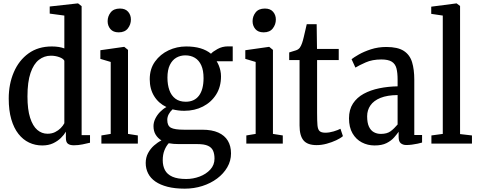

<svg xmlns="http://www.w3.org/2000/svg" viewBox="-20 -839 2794 1122"><path d="M226.5 11Q185.5 11 150 -5.8Q114.5 -22.5 87.8 -56.5Q61 -90.5 46 -142Q31 -193.5 31 -263Q31 -348 60.8 -417.2Q90.5 -486.5 146.8 -527Q203 -567.5 283 -567.5Q304.5 -567.5 323.5 -564.5Q342.5 -561.5 356 -556V-748L270.5 -759.5V-801L433 -819H436.5L457 -803V-49.5H506V-5Q488 -0.5 462.2 4.8Q436.5 10 411 10Q389.5 10 377.2 1.2Q365 -7.5 365 -33V-69.5Q354.5 -51 335.5 -32.5Q316.5 -14 289.8 -1.5Q263 11 226.5 11ZM257.5 -57.5Q282.5 -57.5 301.8 -67Q321 -76.5 334.8 -90.5Q348.5 -104.5 356 -119V-484Q350 -496.5 326.8 -505Q303.5 -513.5 277.5 -513.5Q238.5 -513.5 207.5 -489.5Q176.5 -465.5 158.5 -413Q140.5 -360.5 140.5 -275.5Q140.5 -199 156 -150.8Q171.5 -102.5 197.8 -80Q224 -57.5 257.5 -57.5Z M572.5 0V-47.5L627 -56.5V-477L566.5 -495V-545.5L704 -565H706.5L728 -547.5V-56.5L785.5 -47.5V0ZM673 -650Q641.5 -650 625.2 -669.2Q609 -688.5 609 -715Q609 -744 626.8 -766.5Q644.5 -789 680.5 -789H681.5Q712.5 -789 728.8 -770.2Q745 -751.5 745 -725Q745 -696 727.2 -673Q709.5 -650 674 -650Z M1059.5 263.5Q1002 263.5 959.2 252.5Q916.5 241.5 888 221.8Q859.5 202 845.5 174.2Q831.5 146.5 831.5 113.5Q831.5 81.5 845.2 55.8Q859 30 880.2 11.2Q901.5 -7.5 923.5 -18.5Q902.5 -31 889.8 -51.8Q877 -72.5 877 -102Q877 -124 887.5 -145.5Q898 -167 915.2 -184.8Q932.5 -202.5 952.5 -213.5Q906.5 -235.5 880.8 -277.2Q855 -319 855 -376Q855 -436.5 885.8 -479.2Q916.5 -522 965 -544.8Q1013.5 -567.5 1068 -567.5Q1115.5 -567.5 1151.5 -556.8Q1187.5 -546 1213 -525Q1223 -537 1251 -552.5Q1279 -568 1312 -568H1340V-481H1246Q1253 -470 1258.8 -456Q1264.5 -442 1268 -426Q1271.5 -410 1271.5 -393Q1271.5 -331.5 1243 -286.5Q1214.5 -241.5 1166 -216.5Q1117.5 -191.5 1056.5 -191.5Q1037.5 -191.5 1021 -193.8Q1004.5 -196 988.5 -200Q974.5 -187.5 966 -171.5Q957.5 -155.5 957.5 -138Q957.5 -104 979 -92.5Q1000.5 -81 1055.5 -81H1162Q1218.5 -81 1255.8 -64.2Q1293 -47.5 1311.5 -16.5Q1330 14.5 1330 57.5Q1330 101 1308.2 138.5Q1286.5 176 1248.8 204.2Q1211 232.5 1162.2 248Q1113.5 263.5 1059.5 263.5ZM1068 207Q1108.5 207 1146.5 192.8Q1184.5 178.5 1209 151.8Q1233.5 125 1233.5 88Q1233.5 60.5 1225 41.5Q1216.5 22.5 1195 12.8Q1173.5 3 1133 3H1025.5Q1009.5 3 994.2 1.8Q979 0.5 966 -2Q950.5 15 940.8 39.8Q931 64.5 931 97.5Q931 130.5 944 155.2Q957 180 987.2 193.5Q1017.5 207 1068 207ZM1065.5 -244.5Q1116 -244.5 1142.8 -280.2Q1169.5 -316 1169.5 -382.5Q1169.5 -428 1156.2 -457.2Q1143 -486.5 1119 -501Q1095 -515.5 1063 -515.5Q1034 -515.5 1010.2 -501.8Q986.5 -488 972.5 -459.2Q958.5 -430.5 958.5 -385Q958.5 -344 969.8 -312.2Q981 -280.5 1004.8 -262.5Q1028.5 -244.5 1065.5 -244.5Z M1419.5 0V-47.5L1474 -56.5V-477L1413.5 -495V-545.5L1551 -565H1553.5L1575 -547.5V-56.5L1632.5 -47.5V0ZM1520 -650Q1488.5 -650 1472.2 -669.2Q1456 -688.5 1456 -715Q1456 -744 1473.8 -766.5Q1491.5 -789 1527.5 -789H1528.5Q1559.5 -789 1575.8 -770.2Q1592 -751.5 1592 -725Q1592 -696 1574.2 -673Q1556.5 -650 1521 -650Z M1830.5 9Q1776.5 9 1753.5 -18.8Q1730.5 -46.5 1730.5 -105.5V-488H1670V-532.5Q1679.5 -536 1690 -538.8Q1700.5 -541.5 1709.5 -544.8Q1718.5 -548 1723 -551.5Q1728.5 -555.5 1732.2 -560.5Q1736 -565.5 1739.2 -572.5Q1742.5 -579.5 1745.5 -588Q1750 -600.5 1755 -622Q1760 -643.5 1765 -664.8Q1770 -686 1772.5 -697.5H1830.5L1832.5 -553H1959.5V-488H1833V-178.5Q1833 -131.5 1835.2 -106.8Q1837.5 -82 1847.8 -72.8Q1858 -63.5 1881.5 -63.5Q1904.5 -63.5 1930 -71.2Q1955.5 -79 1969.5 -86.5L1984 -43.5Q1970.5 -31.5 1945 -19.5Q1919.5 -7.5 1889.2 0.8Q1859 9 1830.5 9Z M2169 11Q2128.5 11 2094.5 -6.8Q2060.5 -24.5 2040 -59.8Q2019.5 -95 2019.5 -147.5Q2019.5 -198.5 2042.5 -233.8Q2065.5 -269 2105.2 -290.8Q2145 -312.5 2196 -323Q2247 -333.5 2303.5 -334.5V-374Q2303.5 -413.5 2296.8 -439.5Q2290 -465.5 2269.5 -478.5Q2249 -491.5 2208.5 -491.5Q2155.5 -491.5 2116.8 -474.2Q2078 -457 2057 -444L2034.5 -493Q2046.5 -503 2076 -520Q2105.5 -537 2147.5 -550.8Q2189.5 -564.5 2237.5 -564.5Q2304.5 -564.5 2339.8 -541.5Q2375 -518.5 2388 -475.8Q2401 -433 2401 -373V-50H2446.5V-6Q2437 -3 2421 0.5Q2405 4 2387.5 6.2Q2370 8.5 2354.5 8.5Q2335 8.5 2322.2 -1.8Q2309.5 -12 2309.5 -38.5V-69Q2299 -54 2282.5 -35.2Q2266 -16.5 2239 -2.8Q2212 11 2169 11ZM2205.5 -56.5Q2241.5 -56.5 2262.5 -72Q2283.5 -87.5 2303.5 -111.5V-283.5Q2243 -283 2203.5 -267Q2164 -251 2144.8 -223.2Q2125.5 -195.5 2125.5 -159.5Q2125.5 -121.5 2136 -99Q2146.5 -76.5 2164.8 -66.5Q2183 -56.5 2205.5 -56.5Z M2567.5 -56.5V-748L2500 -758V-800L2646 -819H2648.5L2668.5 -804V-55.5L2738 -47.5V0H2501V-47.5Z"/></svg>

Font: Merriweather 24pt SemiCondensed
Style: Regular
Weight: 400
Width: 4
Designer: Eben Sorkin
Foundry: Eben Sorkin
Version: Version 2.100